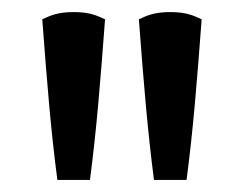

<svg xmlns="http://www.w3.org/2000/svg" viewBox="-20 -778 404 318"><path d="M154 -746C146 -640 140 -564 129 -480H75C64 -564 58 -640 50 -746C63 -752 75 -758 102 -758C129 -758 141 -752 154 -746ZM314 -746C306 -640 300 -564 289 -480H235C224 -566 218 -640 210 -746C223 -752 235 -758 262 -758C289 -758 301 -752 314 -746Z"/></svg>

Font: Repo Medium
Style: Regular
Weight: 500
Designer: Stefan Peev
Foundry: Context Ltd
Version: Version 1.502